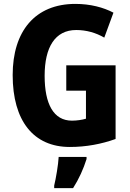

<svg xmlns="http://www.w3.org/2000/svg" viewBox="-20 -744 669 985"><path d="M320 -409V-279H421V-135C401 -129 374 -125 349 -125C255 -125 209 -210 209 -355C209 -501 262 -590 371 -590C423 -590 472 -576 515 -551L562 -679C511 -706 443 -724 367 -724C160 -724 45 -584 45 -359C45 -124 152 10 338 10C422 10 501 -5 573 -31V-409ZM424 72V61H281C279 101 267 171 258 208V221H355C385 174 408 123 424 72Z"/></svg>

Font: Noto Sans Georgian Condensed ExtraBold
Style: Regular
Weight: 800
Width: 3
Designer: Monotype Design Team, Akaki Razmadze
Foundry: Google LLC
Version: Version 2.005